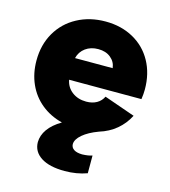

<svg xmlns="http://www.w3.org/2000/svg" viewBox="-110 -607 814 919"><g transform="rotate(15 296.5 -147.0)"><path d="M135.7 124Q136.2 90.3 157.7 59.8Q179.2 29.3 222.7 3.4Q163.1 -11.7 119.1 -47.6Q75.2 -83.5 51.8 -136Q28.3 -188.5 28.3 -252Q28.3 -330.1 63.2 -390.4Q98.1 -450.7 160.2 -484.1Q222.2 -517.6 300.8 -517.6Q378.4 -517.6 438.7 -484.1Q499 -450.7 532.2 -390.4Q565.4 -330.1 565.4 -252Q565.4 -229 561.5 -203.1H203.1Q210 -166.5 238.8 -144.8Q267.6 -123 308.6 -123Q338.9 -123 360.4 -135.3Q381.8 -147.5 392.6 -169.9L545.9 -116.2Q524.4 -74.2 488.8 -44.4Q453.1 -14.6 405.3 0Q356.4 18.1 328.4 42Q300.3 65.9 299.8 89.8Q300.3 106.9 314.5 116.2Q328.6 125.5 355.5 126Q386.7 125 405.3 118.2V206.1Q354.5 224.6 294.9 224.6Q219.2 224.6 177.7 197.8Q136.2 170.9 135.7 124ZM390.1 -310.5Q386.7 -341.3 362.5 -361.1Q338.4 -380.9 300.8 -380.9Q263.7 -380.9 237.5 -361.8Q211.4 -342.8 203.6 -310.5Z"/></g></svg>

Font: Wanted Sans Black
Style: Regular
Weight: 900
Designer: Original Design by Kil Hyung-jin and Kang Hanbin, Wanted Lab, Inc; Hangeul from Source Han Sans by Jang Soo-young and Ka
Foundry: Wanted Lab, Inc.
Version: Version 1.003